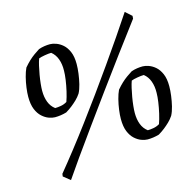

<svg xmlns="http://www.w3.org/2000/svg" viewBox="-119 -842 1107 1087"><g transform="rotate(-15 435.0 -298.5)"><path d="M170 -245Q155 -245 135 -252Q115 -259 96 -276Q77 -293 65 -322Q53 -351 53 -396Q53 -419 57 -449Q61 -479 68.5 -508.5Q76 -538 86 -559Q103 -579 118.5 -593.5Q134 -608 150 -619.5Q166 -631 182 -641Q199 -647 216 -649.5Q233 -652 249 -652Q264 -652 284 -645Q304 -638 322.5 -622Q341 -606 353.5 -577.5Q366 -549 366 -505Q366 -480 362 -449.5Q358 -419 351 -390Q344 -361 333 -340Q321 -322 306 -307.5Q291 -293 274.5 -280Q258 -267 238 -255Q204 -245 170 -245ZM184 -295Q199 -295 218.5 -298.5Q238 -302 254 -312Q263 -337 270.5 -369.5Q278 -402 282.5 -433.5Q287 -465 287 -487Q288 -525 277 -555Q266 -585 243 -603Q228 -603 204.5 -599Q181 -595 169 -590Q163 -574 157.5 -550Q152 -526 147.5 -500Q143 -474 140.5 -449.5Q138 -425 138 -408Q138 -371 149 -342Q160 -313 184 -295ZM165 122 125 90 127 75Q169 24 217.5 -38Q266 -100 317.5 -169Q369 -238 421.5 -310.5Q474 -383 524.5 -455Q575 -527 621 -594Q667 -661 705 -719L742 -686L741 -670Q678 -586 610 -495Q542 -404 476 -313Q410 -222 350 -139.5Q290 -57 242.5 10.5Q195 78 165 122ZM644 12Q629 12 609 5Q589 -2 570 -19Q551 -36 539 -65Q527 -94 527 -139Q527 -162 531 -192Q535 -222 542.5 -251.5Q550 -281 560 -302Q577 -322 592.5 -336.5Q608 -351 624 -362.5Q640 -374 656 -384Q673 -390 690 -392.5Q707 -395 723 -395Q738 -395 758 -388Q778 -381 796.5 -365Q815 -349 827.5 -320.5Q840 -292 840 -248Q840 -223 836 -192.5Q832 -162 825 -133Q818 -104 807 -83Q795 -65 780 -50.5Q765 -36 748.5 -23Q732 -10 712 2Q678 12 644 12ZM658 -38Q673 -38 692.5 -41.5Q712 -45 728 -55Q737 -80 744.5 -112.5Q752 -145 756.5 -176.5Q761 -208 761 -230Q762 -268 751 -298Q740 -328 717 -346Q702 -346 678.5 -342Q655 -338 643 -333Q637 -317 631.5 -293Q626 -269 621.5 -243Q617 -217 614.5 -192.5Q612 -168 612 -151Q612 -114 623 -85Q634 -56 658 -38Z"/></g></svg>

Font: Labrada
Style: Italic
Weight: 400
Italic angle: -7°
Designer: Mercedes Jáuregui
Foundry: Omnibus-Type Team
Version: Version 1.000